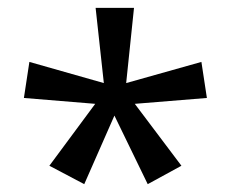

<svg xmlns="http://www.w3.org/2000/svg" viewBox="-20 -780 591 490"><path d="M322 -760 302 -568 494 -622 508 -530 324 -515 443 -357 357 -310 272 -485 195 -310 106 -357 223 -515 41 -530 55 -622 245 -568 224 -760Z"/></svg>

Font: uguzrati15
Style: Book
Weight: 400
Designer: Jelle Bosma - Monotype Design Team, Universal Thirst
Foundry: Monotype Imaging Inc.
Version: Version 2.106